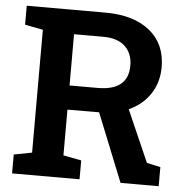

<svg xmlns="http://www.w3.org/2000/svg" viewBox="-51 -761 788 811"><g transform="rotate(5 342.5 -355.5)"><path d="M29.8 0V-80.1L106.4 -94.7V-615.7L29.8 -630.4V-710.9H362.8Q483.9 -710.9 552 -655.5Q620.1 -600.1 620.1 -502Q620.1 -437 587.2 -387.7Q554.2 -338.4 497.1 -313L593.3 -93.8L651.4 -81.1V0H489.7L373.5 -289.1L239.3 -288.6V-94.7L315.9 -80.1V0ZM239.3 -391.1H358.4Q487.8 -391.1 487.8 -497.1Q487.8 -547.9 456.3 -578.1Q424.8 -608.4 362.8 -608.4H239.3Z"/></g></svg>

Font: Roboto Slab SemiBold
Style: Regular
Weight: 600
Designer: Google
Version: Version 2.001; ttfautohint (v1.8.3)